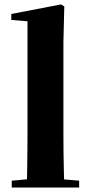

<svg xmlns="http://www.w3.org/2000/svg" viewBox="-20 -846 406 866"><path d="M33 0V-31L142 -41H221L337 -31V0ZM101 0Q102 -37 102.5 -77.5Q103 -118 103.5 -159Q104 -200 104 -238V-750L31 -756V-783L255 -826L270 -817L266 -656V-238Q266 -200 266.5 -159Q267 -118 268 -77.5Q269 -37 270 0Z"/></svg>

Font: Noto Serif TC ExtraLight Black
Style: Regular
Weight: 900
Version: Version 2.003-H1;hotconv 1.1.1;makeotfexe 2.6.0